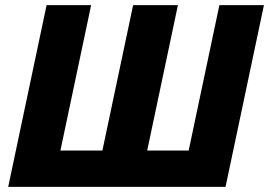

<svg xmlns="http://www.w3.org/2000/svg" viewBox="-20 -730 1051 750"><path d="M12 0H861L1011 -710H837L717 -142H555L675 -710H500L380 -142H216L336 -710H162Z"/></svg>

Font: Geist ExtraBold
Style: Italic
Weight: 800
Italic angle: -12°
Designer: Basement.studio, Andrés Briganti, Mateo Zaragoza
Foundry: Basement.studio, Vercel, Andrés Briganti, Guido Ferreyra, Mateo Zaragoza
Version: Version 1.500